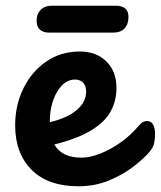

<svg xmlns="http://www.w3.org/2000/svg" viewBox="-20 -646 562 671"><path d="M254 5Q148 5 90.5 -52.5Q33 -110 33 -208Q33 -278 61.5 -336.5Q90 -395 141 -430.5Q192 -466 259 -466Q316 -466 351.5 -431.5Q387 -397 387 -338Q387 -295 367.5 -258Q348 -221 300.5 -191.5Q253 -162 170 -141Q196 -95 265 -95Q294 -95 330 -109Q366 -123 402 -148.5Q438 -174 467 -209Q475 -218 481.5 -220.5Q488 -223 494 -223Q508 -223 515 -210.5Q522 -198 522 -178Q522 -164 519 -147.5Q516 -131 503 -116Q483 -92 446 -63.5Q409 -35 360 -15Q311 5 254 5ZM154 -221V-219Q214 -233 247.5 -261Q281 -289 281 -326Q281 -346 270.5 -357Q260 -368 242 -368Q217 -368 197 -348Q177 -328 165.5 -294.5Q154 -261 154 -221ZM153 -532Q108 -532 108 -574Q108 -597 122 -611.5Q136 -626 161 -626H384Q429 -626 429 -587Q429 -561 415 -546.5Q401 -532 376 -532Z"/></svg>

Font: Pacifico
Style: Regular
Weight: 400
Designer: Vernon Adams
Foundry: Vernon Adams
Version: Version 3.010; ttfautohint (v1.8.4.7-5d5b)